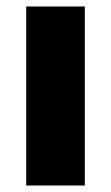

<svg xmlns="http://www.w3.org/2000/svg" viewBox="-20 -573 343 593"><path d="M242 0H61V-553H242Z"/></svg>

Font: Noto Sans Ethiopic SemiCondensed Black
Style: Regular
Weight: 900
Width: 4
Designer: Monotype Design Team
Foundry: Monotype Imaging Inc.
Version: Version 2.102; ttfautohint (v1.8.4.7-5d5b)